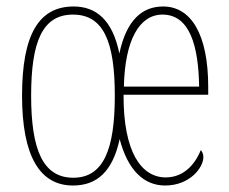

<svg xmlns="http://www.w3.org/2000/svg" viewBox="-20 -562 705 592"><path d="M205 10C278 10 327 -32 349 -133C374 -38 423 10 489 10C566 10 607 -46 607 -77C607 -90 602 -96 599 -99C580 -52 544 -15 491 -15C416 -15 360 -93 361 -270H622V-294C622 -458 568 -542 483 -542C419 -542 370 -501 348 -397C327 -501 276 -542 207 -542C100 -542 48 -456 48 -267C48 -80 103 10 205 10ZM206 -14C112 -14 76 -101 76 -267C76 -434 111 -517 205 -517C299 -517 334 -434 334 -267C334 -101 299 -14 206 -14ZM594 -295H362C365 -437 409 -517 481 -517C565 -517 592 -421 594 -295Z"/></svg>

Font: Noto Serif Hebrew ExtraCondensed Thin
Style: Regular
Weight: 100
Width: 2
Designer: Monotype Design Team
Foundry: Monotype Imaging Inc.
Version: Version 2.004